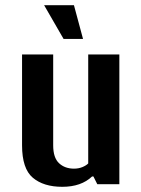

<svg xmlns="http://www.w3.org/2000/svg" viewBox="-20 -710 545 740"><path d="M225 -560 150 -690H265L300 -560ZM65 -150V-500H185V-150Q185 -102 207.5 -81Q230 -60 265 -60Q283 -60 297.5 -66Q312 -72 320 -80V-500H440V0H355L340 -30H335Q293 10 220 10Q148 10 106.5 -25Q65 -60 65 -150Z"/></svg>

Font: Cuprum
Style: Bold
Weight: 700
Designer: Jovanny Lemonad
Foundry: Jovanny Lemonad
Version: Version 2.000